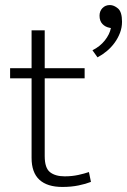

<svg xmlns="http://www.w3.org/2000/svg" viewBox="-20 -740 503 760"><path d="M315 -430H157V-122Q157 -75 178 -58.5Q199 -42 236 -42Q265 -42 290 -47.5Q315 -53 332 -59L340 -20Q320 -12 291 -6Q262 0 227 0Q167 0 136 -28.5Q105 -57 105 -115V-430H20V-470H105V-620H157V-470H315ZM414 -630Q397 -633 385.5 -645Q374 -657 374 -678Q374 -696 385.5 -708Q397 -720 415 -720Q431 -720 447 -706.5Q463 -693 463 -654Q463 -631 455 -610Q447 -589 433.5 -570.5Q420 -552 402.5 -537.5Q385 -523 366 -513L346 -541Q376 -556 395 -580Q414 -604 419 -629Z"/></svg>

Font: Mukta ExtraLight
Style: Regular
Weight: 275
Designer: Girish Dalvi and Yashodeep Gholap
Foundry: Ek Type
Version: Version 2.538;PS 1.002;hotconv 16.6.51;makeotf.lib2.5.65220;